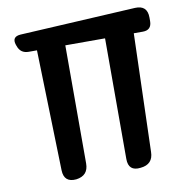

<svg xmlns="http://www.w3.org/2000/svg" viewBox="-86 -870 929 961"><g transform="rotate(-10 378.0 -389.5)"><path d="M489 -663H287V-63Q287 -1 225 7Q162 13 160 -50L143 -663H101Q59 -663 46 -703L44 -708Q29 -752 76 -755L663 -787Q726 -790 726 -727V-709Q726 -663 681 -663H635L617 -63Q616 0 552 6Q489 14 489 -50Z"/></g></svg>

Font: MaokenZhuyuanTi
Style: Regular
Weight: 400
Designer: Fontworks Inc & LongZhuTi team: ZERO子、时光羊、荆南、频凡、刘鹏、Little White Dog、帆影Magmeta、奈白不弍、白日月球、ChaoTawei、雨三（排名不分先后）
Version: Version 1.000; 20230222